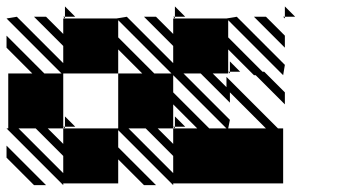

<svg xmlns="http://www.w3.org/2000/svg" viewBox="-25 -556 1045 582"><path d="M838.5 -500 833.3 -505.2H838.5ZM838.5 -411.5 744.8 -505.2H781.2L838.5 -447.9ZM166.7 5.2 -5.2 -166.7H0V-333.3H72.9L-5.2 -411.5V-447.9L109.4 -333.3H161.5L-5.2 -500L26 -505.2L166.7 -364.6V-416.7L78.1 -505.2H114.6L166.7 -453.1V-500H171.9L166.7 -505.2H171.9V-500H328.1L359.4 -505.2L500 -364.6V-416.7L411.5 -505.2H447.9L500 -453.1V-500H505.2L500 -505.2H505.2V-500H661.5L692.7 -505.2L838.5 -359.4L833.3 -328.1L666.7 -494.8V-442.7L770.8 -338.5H776L838.5 -276V-239.6L750 -328.1H744.8L666.7 -406.2V-338.5H671.9V-333.3L666.7 -338.5V-333.3H619.8L661.5 -291.7V-322.9L817.7 -166.7H833.3V0H500V5.2L333.3 -161.5V-109.4L447.9 5.2H411.5L333.3 -72.9V0H166.7ZM78.1 5.2 -5.2 -78.1V-114.6L114.6 5.2ZM838.5 -505.2H869.8L838.5 -536.5ZM505.2 -203.1V-171.9H536.5ZM505.2 -171.9V-166.7L500 -171.9ZM171.9 -171.9V-166.7L166.7 -171.9ZM171.9 -171.9H203.1L171.9 -203.1ZM671.9 -338.5H703.1L671.9 -369.8ZM671.9 -276V-244.8L583.3 -333.3H531.2L671.9 -192.7L666.7 -166.7H781.2ZM505.2 -536.5V-505.2H536.5ZM171.9 -505.2H203.1L171.9 -536.5ZM500 -31.2V-83.3L416.7 -166.7H364.6ZM500 -119.8V-166.7H572.9L500 -239.6V-166.7H453.1ZM609.4 -166.7H661.5L500 -328.1V-276ZM166.7 -31.2V-83.3L83.3 -166.7H31.2ZM166.7 -119.8V-166.7H328.1H333.3V-333.3H406.2L333.3 -406.2V-333.3H166.7V-328.1V-166.7H119.8ZM442.7 -333.3H494.8L333.3 -494.8V-442.7Z"/></svg>

Font: 0xA000-Monochrome
Style: Monochrome
Weight: 400
Version: Version 0.1